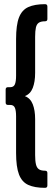

<svg xmlns="http://www.w3.org/2000/svg" viewBox="-20 -736 246 917"><path d="M195 161.1Q145.6 161.1 115.1 147.2Q84.6 133.4 70.7 97.2Q56.8 61.1 56.8 -5.6V-180.3Q56.8 -208.2 51 -221.5Q45.2 -234.8 29.3 -234.8H18.3Q7 -234.8 7 -246.1V-308.3Q7 -319.6 18.3 -319.6H29.3Q45.2 -319.6 51 -333.1Q56.8 -346.6 56.8 -374.7V-549.4Q56.8 -616.7 70.7 -652.5Q84.6 -688.4 115.1 -702.2Q145.6 -716.1 195 -716.1Q206.3 -716.1 206.3 -704.7V-645.1Q206.3 -634.3 195 -634.3Q175.6 -634.3 165.4 -627.5Q155.2 -620.7 151.5 -604.7Q147.8 -588.7 147.8 -559.4V-387.4Q147.8 -345.3 136.5 -316.1Q125.1 -287 98.7 -277Q125.1 -267 136.5 -238Q147.8 -209.1 147.8 -167.6V4.4Q147.8 32.7 151.8 49.2Q155.8 65.7 166 72.5Q176.2 79.3 195 79.3Q206.3 79.3 206.3 90.1V149.7Q206.3 161.1 195 161.1Z"/></svg>

Font: Sofia Sans Extra Condensed
Style: Regular
Weight: 400
Designer: Botio Nikoltchev, Ani Petrova
Foundry: lettersoup
Version: Version 4.101